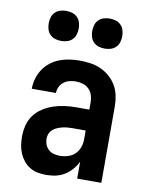

<svg xmlns="http://www.w3.org/2000/svg" viewBox="-84 -800 668 869"><g transform="rotate(10 250.0 -365.5)"><path d="M189 8Q169 8 150 4.5Q131 1 114 -9Q97 -19 84.5 -34.5Q72 -50 64.5 -67.5Q57 -85 54 -104.5Q51 -124 51 -143Q51 -170 57.5 -196Q64 -222 79.5 -243Q95 -264 117.5 -278.5Q140 -293 165 -301.5Q190 -310 216.5 -313.5Q243 -317 269 -317H330V-351Q330 -368 325 -383.5Q320 -399 308.5 -410.5Q297 -422 281 -427Q265 -432 248 -432Q234 -432 219.5 -428.5Q205 -425 193 -416Q181 -407 174.5 -393Q168 -379 168 -365H57Q57 -388 63.5 -411Q70 -434 83 -454Q96 -474 115 -489Q134 -504 156 -512.5Q178 -521 201.5 -524.5Q225 -528 248 -528Q273 -528 298 -524.5Q323 -521 345.5 -511Q368 -501 387 -484.5Q406 -468 418.5 -446.5Q431 -425 436 -400.5Q441 -376 441 -351V0H330V-78Q325 -68 323.5 -65.5Q322 -63 319 -58.5Q316 -54 312.5 -49.5Q309 -45 305.5 -41Q302 -37 298 -33Q294 -29 290 -25.5Q286 -22 281.5 -19Q277 -16 272.5 -13Q268 -10 263 -7.5Q258 -5 253 -3Q248 -1 242.5 0.5Q237 2 232 3.5Q227 5 221.5 5.5Q216 6 210.5 6.5Q205 7 199.5 7.5Q194 8 189 8ZM234 -88Q253 -88 271.5 -93.5Q290 -99 303.5 -112Q317 -125 323.5 -143Q330 -161 330 -180V-221H269Q257 -221 245.5 -220Q234 -219 222.5 -216Q211 -213 200 -208.5Q189 -204 180 -196Q171 -188 166.5 -177Q162 -166 162 -154Q162 -140 167 -127Q172 -114 182.5 -104.5Q193 -95 206.5 -91.5Q220 -88 234 -88ZM350 -601Q336 -601 322.5 -605Q309 -609 299 -619Q289 -629 285 -642.5Q281 -656 281 -670Q281 -684 285 -697.5Q289 -711 299 -721Q309 -731 322.5 -735Q336 -739 350 -739Q364 -739 377.5 -735Q391 -731 401 -721Q411 -711 415 -697.5Q419 -684 419 -670Q419 -656 415 -642.5Q411 -629 401 -619Q391 -609 377.5 -605Q364 -601 350 -601ZM150 -601Q136 -601 122.5 -605Q109 -609 99 -619Q89 -629 85 -642.5Q81 -656 81 -670Q81 -684 85 -697.5Q89 -711 99 -721Q109 -731 122.5 -735Q136 -739 150 -739Q164 -739 177.5 -735Q191 -731 201 -721Q211 -711 215 -697.5Q219 -684 219 -670Q219 -656 215 -642.5Q211 -629 201 -619Q191 -609 177.5 -605Q164 -601 150 -601Z"/></g></svg>

Font: Iosevka SS08 Regular
Style: Bold
Weight: 700
Monospace: yes
Designer: Belleve Invis
Foundry: Belleve Invis
Version: Version 16.3.4; ttfautohint (v1.8.4)